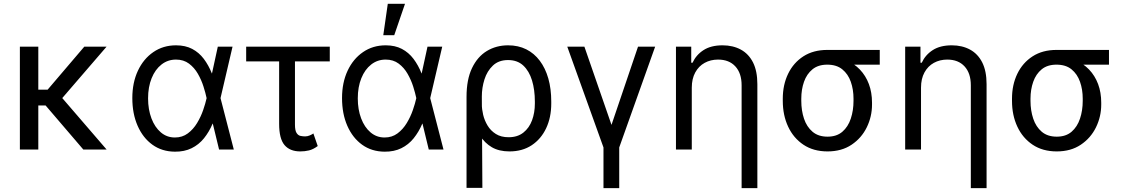

<svg xmlns="http://www.w3.org/2000/svg" viewBox="-20 -793 5958 1018"><path d="M183.1 -545.4V0H85.4V-545.4ZM544.9 -545.4 276.4 -233.9H150.4L134.8 -317.4H232.4L426.8 -545.4ZM421.9 0 218.8 -237.3 281.2 -306.6 545.4 0Z M907.2 11.2Q838.9 10.7 788.3 -25.6Q737.8 -62 709.7 -126Q681.6 -189.9 681.6 -272.9Q681.6 -355 711.2 -418Q740.7 -481 793 -516.8Q845.2 -552.7 913.1 -552.7Q962.9 -552.7 999 -533.7Q1035.2 -514.6 1060.5 -481Q1085.9 -447.3 1103.5 -403.3H1136.2L1148.9 -273.9L1219.7 0H1141.6L1075.2 -273.9Q1069.8 -299.8 1058.8 -334.5Q1047.9 -369.1 1029.3 -401.6Q1010.7 -434.1 982.2 -455.6Q953.6 -477.1 913.1 -477.1Q869.6 -477.1 836.2 -450.9Q802.7 -424.8 783.9 -378.2Q765.1 -331.5 765.1 -271.5Q765.1 -212.4 783 -165.3Q800.8 -118.2 832.8 -91.1Q864.7 -64 907.2 -64Q946.8 -64 975.8 -85.7Q1004.9 -107.4 1024.9 -140.6Q1044.9 -173.8 1057.1 -209.2Q1069.3 -244.6 1075.2 -271.5L1134.8 -545.4H1212.9L1148.9 -271.5L1136.2 -137.7H1107.4Q1088.9 -93.8 1061.5 -59.8Q1034.2 -25.9 995.8 -7.1Q957.5 11.7 907.2 11.2Z M1728.5 -545.4V-467.3H1285.2V-545.4ZM1460 -545.4H1543.9V-132.3Q1543.9 -101.1 1552.5 -87.9Q1561 -74.7 1573.7 -72.3Q1586.4 -69.8 1597.7 -69.8Q1610.4 -69.8 1622.3 -75Q1634.3 -80.1 1641.6 -85.4L1664.6 -18.6Q1640.1 -0.5 1617.9 4.6Q1595.7 9.8 1572.3 9.8Q1517.1 9.8 1488.5 -23.9Q1460 -57.6 1460 -136.2Z M2019 11.2Q1950.7 10.7 1900.1 -25.6Q1849.6 -62 1821.5 -126Q1793.5 -189.9 1793.5 -272.9Q1793.5 -355 1823 -418Q1852.5 -481 1904.8 -516.8Q1957 -552.7 2024.9 -552.7Q2074.7 -552.7 2110.8 -533.7Q2147 -514.6 2172.4 -481Q2197.8 -447.3 2215.3 -403.3H2248L2260.7 -273.9L2331.5 0H2253.4L2187 -273.9Q2181.6 -299.8 2170.7 -334.5Q2159.7 -369.1 2141.1 -401.6Q2122.6 -434.1 2094 -455.6Q2065.4 -477.1 2024.9 -477.1Q1981.4 -477.1 1948 -450.9Q1914.6 -424.8 1895.8 -378.2Q1877 -331.5 1877 -271.5Q1877 -212.4 1894.8 -165.3Q1912.6 -118.2 1944.6 -91.1Q1976.6 -64 2019 -64Q2058.6 -64 2087.6 -85.7Q2116.7 -107.4 2136.7 -140.6Q2156.7 -173.8 2168.9 -209.2Q2181.2 -244.6 2187 -271.5L2246.6 -545.4H2324.7L2260.7 -271.5L2248 -137.7H2219.2Q2200.7 -93.8 2173.3 -59.8Q2146 -25.9 2107.7 -7.1Q2069.3 11.7 2019 11.2ZM2012.2 -606.4 2036.1 -772.9H2127.4L2070.3 -606.4Z M2453.6 203.1V-279.8Q2453.6 -371.6 2482.7 -432.1Q2511.7 -492.7 2561.5 -522.7Q2611.3 -552.7 2673.8 -552.7Q2728 -552.7 2770.3 -531.5Q2812.5 -510.3 2842 -470.9Q2871.6 -431.6 2887.2 -377Q2902.8 -322.3 2902.8 -254.4V-244.1Q2902.8 -170.4 2875.7 -113Q2848.6 -55.7 2799.1 -22.9Q2749.5 9.8 2681.2 9.8Q2626 9.8 2588.1 -12.2Q2550.3 -34.2 2524.4 -74.7Q2498.5 -115.2 2479.5 -170.4L2534.7 -240.2Q2534.7 -214.8 2541.7 -184.6Q2548.8 -154.3 2565.2 -127.2Q2581.5 -100.1 2608.9 -82.8Q2636.2 -65.4 2676.8 -65.4Q2724.1 -65.4 2755.1 -90.1Q2786.1 -114.7 2801 -155.3Q2815.9 -195.8 2815.9 -244.1V-254.4Q2815.9 -316.9 2800.8 -366.7Q2785.6 -416.5 2754.4 -445.6Q2723.1 -474.6 2673.8 -474.6Q2624 -474.6 2593.3 -445.3Q2562.5 -416 2548.6 -371.8Q2534.7 -327.6 2534.7 -281.2L2537.6 203.1Z M2987.8 -545.4H3078.6L3222.2 -130.9L3362.8 -545.4H3453.6L3263.2 -11.2V204.6H3179.7V-11.2Z M3647.9 -328.1V0H3564V-545.4H3645V-460.4H3651.9Q3670.9 -502 3710.2 -527.3Q3749.5 -552.7 3811 -552.7Q3866.2 -552.7 3908 -530Q3949.7 -507.3 3972.7 -461.7Q3995.6 -416 3995.6 -346.7V204.6H3912.1V-340.8Q3912.1 -404.8 3878.9 -440.9Q3845.7 -477.1 3787.1 -477.1Q3747.6 -477.1 3716.1 -459.7Q3684.6 -442.4 3666.3 -408.9Q3647.9 -375.5 3647.9 -328.1Z M4130.4 -258.3V-270Q4130.4 -343.3 4158.7 -401.9Q4187 -460.4 4239.7 -494.4Q4292.5 -528.3 4366.2 -528.3Q4381.8 -526.9 4395 -517.6Q4408.2 -508.3 4424.1 -496.3Q4439.9 -484.4 4464.4 -474.6Q4507.8 -457 4539.1 -424.3Q4570.3 -391.6 4586.9 -347.2Q4603.5 -302.7 4603.5 -248.5V-238.8Q4603.5 -174.8 4575.7 -117.9Q4547.9 -61 4495.1 -25.6Q4442.4 9.8 4367.7 9.8Q4293 9.8 4240 -25.6Q4187 -61 4158.7 -121.6Q4130.4 -182.1 4130.4 -258.3ZM4228.5 -270V-258.3Q4228.5 -207 4242.9 -163.8Q4257.3 -120.6 4288.1 -94.5Q4318.8 -68.4 4367.7 -68.4Q4416 -68.4 4446.3 -94.5Q4476.6 -120.6 4491 -164.1Q4505.4 -207.5 4505.4 -258.3V-270Q4505.4 -318.4 4491 -359.4Q4476.6 -400.4 4446 -425.3Q4415.5 -450.2 4366.2 -450.2Q4317.9 -450.2 4287.6 -425.3Q4257.3 -400.4 4242.9 -359.4Q4228.5 -318.4 4228.5 -270ZM4644.5 -528.3V-450.2H4366.2V-528.3Z M4863.3 -328.1V0H4779.3V-545.4H4860.4V-460.4H4867.2Q4886.2 -502 4925.5 -527.3Q4964.8 -552.7 5026.4 -552.7Q5081.5 -552.7 5123.3 -530Q5165 -507.3 5188 -461.7Q5210.9 -416 5210.9 -346.7V204.6H5127.4V-340.8Q5127.4 -404.8 5094.2 -440.9Q5061 -477.1 5002.4 -477.1Q4962.9 -477.1 4931.4 -459.7Q4899.9 -442.4 4881.6 -408.9Q4863.3 -375.5 4863.3 -328.1Z M5345.7 -258.3V-270Q5345.7 -343.3 5374 -401.9Q5402.3 -460.4 5455.1 -494.4Q5507.8 -528.3 5581.5 -528.3Q5597.2 -526.9 5610.4 -517.6Q5623.5 -508.3 5639.4 -496.3Q5655.3 -484.4 5679.7 -474.6Q5723.1 -457 5754.4 -424.3Q5785.6 -391.6 5802.2 -347.2Q5818.8 -302.7 5818.8 -248.5V-238.8Q5818.8 -174.8 5791 -117.9Q5763.2 -61 5710.4 -25.6Q5657.7 9.8 5583 9.8Q5508.3 9.8 5455.3 -25.6Q5402.3 -61 5374 -121.6Q5345.7 -182.1 5345.7 -258.3ZM5443.8 -270V-258.3Q5443.8 -207 5458.3 -163.8Q5472.7 -120.6 5503.4 -94.5Q5534.2 -68.4 5583 -68.4Q5631.3 -68.4 5661.6 -94.5Q5691.9 -120.6 5706.3 -164.1Q5720.7 -207.5 5720.7 -258.3V-270Q5720.7 -318.4 5706.3 -359.4Q5691.9 -400.4 5661.4 -425.3Q5630.9 -450.2 5581.5 -450.2Q5533.2 -450.2 5502.9 -425.3Q5472.7 -400.4 5458.3 -359.4Q5443.8 -318.4 5443.8 -270ZM5859.9 -528.3V-450.2H5581.5V-528.3Z"/></svg>

Font: Sahel VF Regular
Style: Regular
Weight: 400
Foundry: Saber Rastikerdar (saber.rastikerdar@gmail.com)
Version: Version 3.4.0